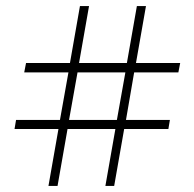

<svg xmlns="http://www.w3.org/2000/svg" viewBox="-20 -616 642 634"><path d="M140 -2 173 -190H28L33 -220H178L206 -377H60L66 -408H211L244 -596H274L241 -408H399L432 -596H462L429 -408H575L569 -377H423L396 -220H541L536 -190H390L357 -2H328L361 -190H203L170 -2ZM208 -220H366L394 -377H236Z"/></svg>

Font: Piazzolla SC ExtraLight
Style: Regular
Weight: 200
Designer: Juan Pablo del Peral
Foundry: Huerta Tipografica
Version: Version 1.330